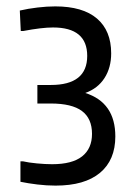

<svg xmlns="http://www.w3.org/2000/svg" viewBox="-20 -874 423 601"><path d="M154 -293Q126 -293 97 -296.5Q68 -300 44 -305V-369H52Q69 -365 95.5 -362.5Q122 -360 143 -360Q206 -360 237 -384.5Q268 -409 268 -455Q268 -503 236.5 -526.5Q205 -550 139 -550H97V-608H139Q253 -608 253 -699Q253 -788 146 -788Q111 -788 53 -777H45L42 -841Q68 -847 97.5 -850.5Q127 -854 153 -854Q239 -854 283.5 -816Q328 -778 328 -707Q328 -662 307 -629.5Q286 -597 247 -583Q341 -553 341 -447Q341 -373 293 -333Q245 -293 154 -293Z"/></svg>

Font: Encode Sans Narrow
Style: Regular
Weight: 400
Designer: Pablo Impallari, Andres Torresi
Foundry: Pablo Impallari, Andres Torresi
Version: Version 1.000; ttfautohint (v1.00) -l 8 -r 50 -G 200 -x 14 -